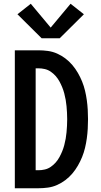

<svg xmlns="http://www.w3.org/2000/svg" viewBox="-20 -1003 540 1023"><path d="M59 0V-735H185Q210 -735 235.5 -731.5Q261 -728 284.5 -717.5Q308 -707 328.5 -691.5Q349 -676 365.5 -656.5Q382 -637 395 -614.5Q408 -592 417.5 -568.5Q427 -545 433 -520Q439 -495 442.5 -469.5Q446 -444 447.5 -418.5Q449 -393 449 -368Q449 -342 447.5 -316.5Q446 -291 442.5 -265.5Q439 -240 433 -215Q427 -190 417.5 -166.5Q408 -143 395 -120.5Q382 -98 365.5 -78.5Q349 -59 328.5 -43.5Q308 -28 284.5 -17.5Q261 -7 235.5 -3.5Q210 0 185 0ZM170 -96H185Q202 -96 219 -100Q236 -104 250.5 -114Q265 -124 276.5 -137Q288 -150 296.5 -165.5Q305 -181 311.5 -197Q318 -213 322.5 -230Q327 -247 330 -264Q333 -281 334.5 -298Q336 -315 337 -332.5Q338 -350 338 -368Q338 -385 337 -402.5Q336 -420 334.5 -437Q333 -454 330 -471Q327 -488 322.5 -505Q318 -522 311.5 -538Q305 -554 296.5 -569.5Q288 -585 276.5 -598Q265 -611 250.5 -621Q236 -631 219 -635Q202 -639 185 -639H170ZM202 -799 73 -927 144 -983 250 -856 356 -983 427 -927 298 -799Z"/></svg>

Font: Iosevka SS08 Regular
Style: Bold
Weight: 700
Monospace: yes
Designer: Belleve Invis
Foundry: Belleve Invis
Version: Version 16.3.4; ttfautohint (v1.8.4)